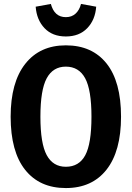

<svg xmlns="http://www.w3.org/2000/svg" viewBox="-20 -938 669 974"><path d="M594 -346Q594 -171 520.5 -77.5Q447 16 314 16Q181 16 107.5 -76.5Q34 -169 34 -346Q34 -520 108 -614Q182 -708 314 -708Q447 -708 520.5 -616Q594 -524 594 -346ZM185 -346Q185 -210 217 -151Q249 -92 314 -92Q381 -92 412.5 -150.5Q444 -209 444 -346Q444 -482 412 -541Q380 -600 314 -600Q249 -600 217 -541Q185 -482 185 -346ZM161 -904 238 -918Q256 -851 314 -851Q344 -851 363.5 -869Q383 -887 391 -918L468 -904Q463 -837 422.5 -795Q382 -753 314 -753Q246 -753 206 -795Q166 -837 161 -904Z"/></svg>

Font: Fira Sans Condensed SemiBold
Style: Regular
Weight: 600
Width: 3
Designer: bBox Type GmbH & Carrois Corporate GbR & Edenspiekermann AG
Foundry: bBox Type GmbH & Carrois Corporate GbR & Edenspiekermann AG
Version: Version 4.301